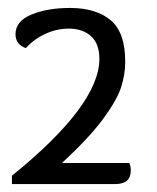

<svg xmlns="http://www.w3.org/2000/svg" viewBox="-20 -734 395 483"><path d="M10 -292Q230 -470 230 -586Q230 -624 209 -643Q188 -662 153 -662Q123 -662 94.5 -649Q66 -636 45 -613Q19 -622 19 -648Q19 -681 59.5 -697.5Q100 -714 156 -714Q221 -714 258 -683.5Q295 -653 295 -579Q295 -546 284.5 -514Q274 -482 239.5 -435Q205 -388 136 -324H305Q309 -317 309 -305Q309 -271 270 -271H10Z"/></svg>

Font: Thasadith
Style: Bold
Weight: 700
Designer: Cadson Demak Co.,Ltd.
Foundry: Cadson Demak Co.,Ltd.
Version: Version 1.000; ttfautohint (v1.6)